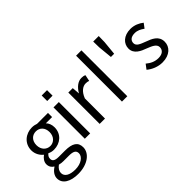

<svg xmlns="http://www.w3.org/2000/svg" viewBox="-75 -1454 2361 2361"><g transform="rotate(-45 1105.5 -273.0)"><path d="M275 251C443 251 550 163 550 62C550 -28 489 -68 360 -68H254C181 -68 160 -91 160 -126C160 -156 174 -173 194 -190C219 -177 246 -171 275 -171C384 -171 474 -245 474 -361C474 -407 458 -447 432 -472H541V-544H351C332 -551 306 -558 275 -558C166 -558 70 -482 70 -363C70 -298 105 -245 141 -217V-213C113 -194 80 -157 80 -112C80 -69 101 -39 130 -23V-19C79 13 49 57 49 104C49 199 142 251 275 251ZM275 -235C212 -235 160 -284 160 -363C160 -443 211 -489 275 -489C339 -489 389 -443 389 -363C389 -284 336 -235 275 -235ZM288 187C188 187 131 151 131 92C131 60 148 29 186 1C210 8 236 10 256 10H350C422 10 460 26 460 76C460 133 392 187 288 187Z M637 -544V1H730V-544ZM638 -654H731V-750H638Z M972 -544H895V1H988V-349C1023 -441 1080 -473 1124 -473C1147 -473 1158 -471 1178 -464L1195 -546C1178 -555 1160 -558 1136 -558C1075 -558 1020 -514 981 -445H980Z M1283 -797V1H1376V-797Z M1555 -771 1557 -668 1575 -483H1631L1649 -668L1651 -771Z M1977 14C2105 14 2176 -60 2176 -148C2176 -251 2088 -285 2009 -314C1948 -338 1890 -356 1890 -407C1890 -450 1920 -484 1988 -484C2037 -484 2074 -464 2113 -436L2158 -496C2115 -530 2057 -558 1988 -558C1870 -558 1800 -488 1800 -403C1800 -311 1887 -272 1963 -245C2023 -221 2086 -197 2086 -143C2086 -96 2052 -59 1980 -59C1915 -59 1866 -84 1819 -123L1773 -62C1825 -18 1899 14 1977 14Z"/></g></svg>

Font: Bithumb Trading Sans
Style: Regular
Weight: 400
Designer: HamHyungwon
Foundry: Bithumb
Version: Version 1.300;FEAKit 1.0